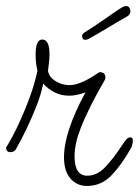

<svg xmlns="http://www.w3.org/2000/svg" viewBox="-20 -606 460 636"><path d="M268 10Q235 10 213.5 -14.5Q192 -39 192 -85Q192 -169 263 -300Q233 -289 209 -289Q160 -289 123 -329Q117 -296 101.5 -256.5Q86 -217 68 -179.5Q50 -142 34 -114Q30 -106 24 -104Q18 -102 15 -102Q0 -102 0 -117Q20 -149 40 -191.5Q60 -234 77.5 -281Q95 -328 104 -372Q98 -396 98 -426Q98 -475 120 -475Q144 -475 144 -426Q144 -415 142.5 -401Q141 -387 139 -371Q143 -350 164.5 -337Q186 -324 210 -324Q244 -324 297 -359Q308 -367 310 -367Q329 -367 329 -349Q329 -347 328.5 -345Q328 -343 327 -341Q302 -298 282 -258.5Q262 -219 247 -181Q227 -130 227 -88Q227 -24 269 -24Q302 -24 329.5 -53.5Q357 -83 379 -117Q384 -125 393.5 -138Q403 -151 410 -151Q415 -151 417.5 -149Q420 -147 420 -139Q420 -134 417.5 -125Q415 -116 413 -114Q386 -65 351.5 -27.5Q317 10 268 10ZM263 -474Q252 -474 252 -487Q252 -494 261 -499Q288 -516 315.5 -535Q343 -554 356 -563Q376 -577 384 -581.5Q392 -586 397 -586Q405 -586 408.5 -580.5Q412 -575 412 -569Q412 -557 400 -551Q370 -534 337 -514Q304 -494 275 -478Q268 -474 263 -474Z"/></svg>

Font: Send Flowers
Style: Regular
Weight: 400
Designer: Robert E. Leuschke
Foundry: Robert E. Leuschke
Version: Version 1.010; ttfautohint (v1.8.4.7-5d5b)